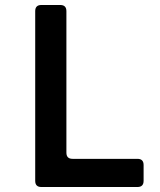

<svg xmlns="http://www.w3.org/2000/svg" viewBox="-20 -750 640 770"><path d="M145.9 0Q121.2 0 121.2 -24.7V-705.3Q121.2 -730 145.9 -730H221.6Q246.3 -730 246.3 -705.3V-137.7Q246.3 -113 271 -113H531.2Q555.9 -113 555.9 -88.3V-24.7Q555.9 0 531.2 0Z"/></svg>

Font: Pitagon Sans Mono
Style: Regular
Weight: 400
Monospace: yes
Designer: Travis Tran
Foundry: Pitagon
Version: Version 1.001;gftools[0.9.26]